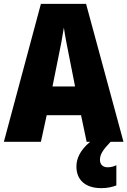

<svg xmlns="http://www.w3.org/2000/svg" viewBox="-20 -735 660 995"><path d="M429 0H447C393 45 376 89 376 128C376 198 423 240 505 240C539 240 565 233 583 226V121C572 127 556 132 538 132C513 132 498 117 498 94C498 66 511 44 553 0H620L426 -715H192L0 0H192L222 -138H400ZM340 -434 369 -287H252L282 -436C293 -487 305 -551 311 -592C317 -549 330 -483 340 -434Z"/></svg>

Font: Noto Sans Condensed Black
Style: Regular
Weight: 900
Width: 3
Designer: Monotype Design Team
Foundry: Monotype Imaging Inc.
Version: Version 2.013